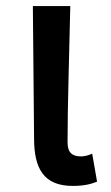

<svg xmlns="http://www.w3.org/2000/svg" viewBox="-20 -565 366 631"><path d="M92 -110C92 -12 123 46 219 46C257 46 279 40 299 32L283 -60C270 -54 257 -51 246 -51C218 -51 202 -63 202 -97C202 -224 208 -394 211 -545H88Z"/></svg>

Font: GenEiGothic-pro-SemiBold
Style: Regular
Weight: 500
Designer: Ryoko NISHIZUKA (kana & ideographs); Paul D. Hunt (Latin, Greek & Cyrillic); Wenlong ZHANG (bopomofo); Sandoll Communica
Foundry: Adobe Systems Incorporated; o_tamon
Version: Version 1.000.140830